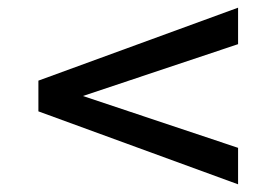

<svg xmlns="http://www.w3.org/2000/svg" viewBox="-20 -560 720 500"><path d="M80 -350 600 -540V-445L196 -310L600 -175V-80L80 -270Z"/></svg>

Font: Goli
Style: Regular
Weight: 400
Designer: jaikishan Patel
Foundry: MagicType
Version: Version 1.000